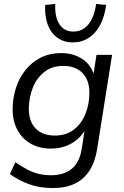

<svg xmlns="http://www.w3.org/2000/svg" viewBox="-20 -764 626 973"><path d="M248 189Q180 189 126 169Q72 149 30 118L58 58Q87 78 114.5 93Q142 108 172 116Q202 124 239 124Q303 124 343 92Q383 60 394 -9L412 -124L421 -123Q404 -88 377.5 -63Q351 -38 315.5 -24.5Q280 -11 238 -11Q180 -11 136.5 -35.5Q93 -60 68.5 -105Q44 -150 44 -210Q44 -266 60.5 -317.5Q77 -369 109 -409Q141 -449 186.5 -472Q232 -495 290 -495Q350 -495 396 -466Q442 -437 459 -376L452 -377L469 -486H548L473 -13Q463 54 434.5 99Q406 144 359.5 166.5Q313 189 248 189ZM259 -77Q315 -77 354 -107Q393 -137 413 -187Q433 -237 433 -294Q433 -358 398 -394Q363 -430 300 -430Q244 -430 205 -399.5Q166 -369 146.5 -320Q127 -271 126 -214Q126 -148 161 -112.5Q196 -77 259 -77ZM349 -549Q305 -549 272 -572Q239 -595 222.5 -637.5Q206 -680 209 -739L260 -744Q257 -677 281.5 -640.5Q306 -604 352 -604Q398 -604 428 -640.5Q458 -677 467 -744L518 -739Q510 -680 487.5 -637.5Q465 -595 429.5 -572Q394 -549 349 -549Z"/></svg>

Font: Nunito Sans 12pt
Style: Italic
Weight: 400
Italic angle: -9°
Designer: Vernon Adams
Foundry: Vernon Adams
Version: Version 3.101;gftools[0.9.27]